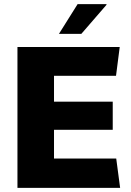

<svg xmlns="http://www.w3.org/2000/svg" viewBox="-20 -915 639 935"><path d="M563 -686 545 -546H243V-420H529V-283H243V-143H546L565 0H65V-686ZM498 -895 499 -892 376 -750H267L358 -895Z"/></svg>

Font: Chivo ExtraBold
Style: Regular
Weight: 800
Designer: Hector Gatti
Foundry: Omnibus-Type
Version: Version 1.007